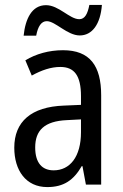

<svg xmlns="http://www.w3.org/2000/svg" viewBox="-20 -750 500 780"><path d="M76 -605H127C134 -643 148 -664 170 -664C205 -664 253 -606 304 -606C354 -606 388 -651 394 -730H343C336 -694 325 -672 302 -672C263 -672 219 -729 167 -729C109 -729 83 -673 76 -605ZM236 -546C179 -546 126 -531 83 -505L109 -443C149 -465 187 -478 225 -478C282 -478 309 -443 309 -359V-324L239 -321C107 -316 38 -256 38 -150C38 -58 85 10 172 10C239 10 279 -18 312 -75H315L329 0H391V-363C391 -483 345 -546 236 -546ZM252 -262 309 -265V-213C309 -113 264 -58 198 -58C152 -58 123 -87 123 -151C123 -220 160 -258 252 -262Z"/></svg>

Font: Noto Sans Gurmukhi UI Condensed
Style: Regular
Weight: 400
Width: 3
Designer: Jelle Bosma - Monotype Design Team
Foundry: Monotype Imaging Inc.
Version: Version 2.004